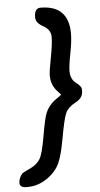

<svg xmlns="http://www.w3.org/2000/svg" viewBox="-74 -778 511 983"><g transform="rotate(-5 182.0 -286.5)"><path d="M172.4 -741.2Q316.9 -741.2 316.9 -595.7Q316.9 -556.6 304.7 -494.4Q292.5 -432.1 292.5 -402.8Q292.5 -373.5 309.1 -352.1Q309.6 -351.6 328.6 -335.4Q347.7 -319.3 347.7 -307.6V-296.4Q347.7 -262.2 309.8 -242.4Q272 -222.7 258.5 -195.3Q245.1 -168 226.3 -61.3Q207.5 45.4 180.9 83.5Q154.3 121.6 113.5 144.5Q72.8 167.5 32.2 167.5H21Q-12.7 167.5 -12.7 144Q-12.7 116.7 8.3 94.2L55.2 70.8Q83.5 56.6 99.4 31.7Q115.2 6.8 130.9 -85Q146.5 -175.8 157.2 -201.2Q174.3 -242.7 213.9 -269.5Q238.8 -286.1 238.8 -288.6Q238.3 -291 226.6 -302.7Q189.9 -339.4 189.9 -390.6Q189.9 -413.6 203.4 -481.9Q216.8 -550.3 216.8 -587.4Q216.8 -624.5 179 -645Q141.1 -665.5 141.1 -693.4Q141.1 -741.2 172.4 -741.2Z"/></g></svg>

Font: Averia Sans Libre
Style: Bold Italic
Weight: 700
Italic angle: -6.90001°
Version: Version 1.002